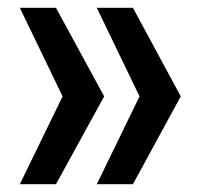

<svg xmlns="http://www.w3.org/2000/svg" viewBox="-20 -549 516 494"><path d="M322 -529 445 -301 322 -75H229L339 -301L229 -529ZM124 -529 248 -301 124 -75H31L141 -301L31 -529Z"/></svg>

Font: Mona Sans SemiExpanded Medium
Style: Regular
Weight: 500
Width: 6
Designer: Deni Anggara
Foundry: GitHub
Version: Version 2.000